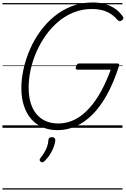

<svg xmlns="http://www.w3.org/2000/svg" viewBox="-20 -1035 1020 1555"><path d="M446 19Q378 19 324 -4.5Q270 -28 232 -72Q194 -116 173.5 -179Q153 -242 153 -321Q153 -397 171 -477.5Q189 -558 223 -636Q257 -714 306.5 -782Q356 -850 420 -902.5Q484 -955 562 -985Q640 -1015 731 -1015Q785 -1015 831 -1002Q877 -989 913.5 -963.5Q950 -938 976 -899Q982 -890 978.5 -882.5Q975 -875 963 -868Q953 -862 946.5 -864Q940 -866 929 -876Q905 -905 874.5 -924Q844 -943 807 -952.5Q770 -962 724 -962Q646 -962 578 -935Q510 -908 453 -860Q396 -812 351.5 -749.5Q307 -687 275.5 -615.5Q244 -544 228 -470Q212 -396 212 -326Q212 -256 228 -202.5Q244 -149 275 -111.5Q306 -74 350.5 -54.5Q395 -35 451 -35Q502 -35 551 -52Q600 -69 644.5 -104Q689 -139 730.5 -191.5Q772 -244 808.5 -314Q845 -384 877 -471H606Q595 -471 593.5 -478.5Q592 -486 596 -497Q600 -510 606 -515.5Q612 -521 622 -521H929Q941 -521 944 -516Q947 -511 943 -498Q900 -365 846 -267.5Q792 -170 728 -106.5Q664 -43 593.5 -12Q523 19 446 19ZM310 275Q302 269 301 261.5Q300 254 307 246Q326 221 339.5 199Q353 177 361.5 153Q370 129 372 99Q373 86 380.5 81Q388 76 401 76Q415 76 421.5 82.5Q428 89 428 101Q427 119 418 146.5Q409 174 391 205.5Q373 237 343 268Q335 276 326.5 279Q318 282 310 275ZM0 490H972V500H0ZM0 -20H972V0H0ZM0 -505H972V-500H0ZM0 -1010H972V-1000H0Z"/></svg>

Font: Playwrite NZ Guides
Style: Regular
Weight: 400
Designer: Veronika Burian, José Scaglione
Foundry: TypeTogether
Version: Version 1.003